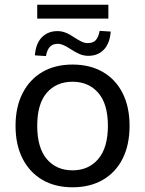

<svg xmlns="http://www.w3.org/2000/svg" viewBox="-20 -786 616 815"><path d="M288 9Q214 9 160 -22.5Q106 -54 76 -112.5Q46 -171 46 -252Q46 -332 76 -390.5Q106 -449 160 -480.5Q214 -512 288 -512Q362 -512 416.5 -480.5Q471 -449 500.5 -390.5Q530 -332 530 -252Q530 -171 500.5 -112.5Q471 -54 416.5 -22.5Q362 9 288 9ZM288 -63Q356 -63 397 -111Q438 -159 438 -252Q438 -345 397 -392Q356 -439 288 -439Q219 -439 178.5 -392Q138 -345 138 -252Q138 -159 178.5 -111Q219 -63 288 -63ZM138 -707V-766H440V-707ZM175 -548 128 -551Q132 -602 158 -628Q184 -654 224 -654Q242 -654 259.5 -647Q277 -640 297 -626Q316 -614 328 -608.5Q340 -603 352 -603Q375 -603 386.5 -615.5Q398 -628 403 -655L450 -652Q446 -601 420.5 -575Q395 -549 355 -549Q336 -549 318 -556.5Q300 -564 279 -578Q262 -589 249.5 -594.5Q237 -600 226 -600Q204 -600 192 -587.5Q180 -575 175 -548Z"/></svg>

Font: Mulish ExtraLight Medium
Style: Regular
Weight: 500
Version: Version 3.603